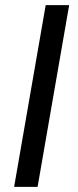

<svg xmlns="http://www.w3.org/2000/svg" viewBox="-20 -731 304 751"><path d="M250.5 -710.9 127 0H35.2L158.7 -710.9Z"/></svg>

Font: Mardoto
Style: Italic
Weight: 400
Italic angle: -12°
Designer: Christian Robertson, Vahan Hovhannisyan
Foundry: Google
Version: Version 1.000